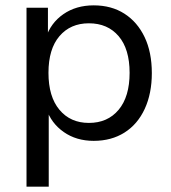

<svg xmlns="http://www.w3.org/2000/svg" viewBox="-20 -517 637 717"><path d="M79 180V-488H159V-375H151Q169 -431 216.5 -464Q264 -497 330 -497Q396 -497 444.5 -466Q493 -435 520 -378.5Q547 -322 547 -244Q547 -168 520.5 -110.5Q494 -53 445 -22Q396 9 330 9Q265 9 218 -24Q171 -57 153 -111H162V180ZM312 -58Q382 -58 423 -107Q464 -156 464 -245Q464 -334 423 -382Q382 -430 312 -430Q243 -430 202 -382Q161 -334 161 -245Q161 -156 202 -107Q243 -58 312 -58Z"/></svg>

Font: Nunito Sans 12pt ExtraLight 11pt
Style: Regular
Weight: 400
Version: Version 3.101;gftools[0.9.27]